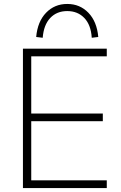

<svg xmlns="http://www.w3.org/2000/svg" viewBox="-20 -951 610 971"><path d="M96 0V-705H520V-666H138V-377H500V-338H138V-39H520V0ZM196 -760 163 -764Q170 -842 213 -886.5Q256 -931 320 -931Q384 -931 427 -886.5Q470 -842 477 -764L444 -760Q440 -825 406.5 -860Q373 -895 320 -895Q267 -895 234 -860Q201 -825 196 -760Z"/></svg>

Font: Nunito Sans ExtraLight
Style: Regular
Weight: 200
Designer: Vernon Adams
Foundry: Vernon Adams
Version: Version 3.006; ttfautohint (v1.8.3)